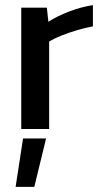

<svg xmlns="http://www.w3.org/2000/svg" viewBox="-20 -504 407 750"><path d="M63 0V-474H163L169 -419Q203 -441 250 -459Q297 -477 343 -484V-401Q315 -396 282.5 -386.5Q250 -377 221 -365.5Q192 -354 172 -342V0ZM41 226 70 37H160L114 226Z"/></svg>

Font: Kanit
Style: Regular
Weight: 400
Designer: Katatrad Team
Foundry: CadsonDemak
Version: Version 2.000; ttfautohint (v1.8.3)